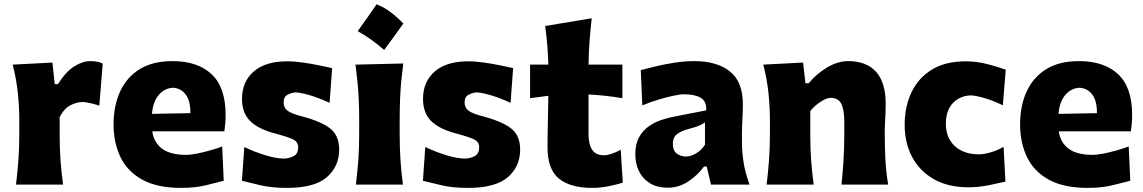

<svg xmlns="http://www.w3.org/2000/svg" viewBox="-20 -873 5407 908"><path d="M55.7 0Q63 -60.1 67.1 -116.9Q71.3 -173.8 71.3 -244.6V-300.8Q71.3 -366.2 64.5 -432.4Q57.6 -498.5 40 -567.4L228 -577.1L238.8 -475.1H253.9Q291.5 -534.2 331.1 -559.1Q370.6 -584 407.2 -584Q418.9 -584 435.1 -581.8Q451.2 -579.6 465.8 -572.8L449.7 -373.5Q428.7 -380.4 406.2 -385.5Q383.8 -390.6 369.6 -390.6Q344.2 -390.6 314 -375.7Q283.7 -360.8 262.2 -319.3V-233.9Q262.2 -171.4 266.1 -115.7Q270 -60.1 278.3 0Z M836.4 15.6Q724.1 15.6 653.6 -22.9Q583 -61.5 550 -129.4Q517.1 -197.3 517.1 -285.2Q517.1 -372.6 547.9 -439.9Q578.6 -507.3 640.4 -545.7Q702.1 -584 795.4 -584Q914.6 -584 980.7 -522Q1046.9 -460 1046.9 -330.1Q1046.9 -306.2 1045.2 -288.1Q1043.5 -270 1041 -252H700.2Q707.5 -198.7 746.6 -169.7Q785.6 -140.6 860.8 -140.6Q880.4 -140.6 909.4 -146.2Q938.5 -151.9 970.7 -160.9Q1002.9 -169.9 1030.8 -180.2L1038.1 -18.1Q1002.4 -8.8 952.6 3.4Q902.8 15.6 836.4 15.6ZM880.4 -337.9Q881.3 -394.5 858.6 -425.3Q835.9 -456.1 797.4 -458Q757.3 -455.6 730.5 -423.6Q703.6 -391.6 698.7 -334.5Z M1337.4 15.6Q1265.1 15.6 1212.2 3.2Q1159.2 -9.3 1124 -18.1L1135.3 -177.7Q1181.6 -155.3 1233.9 -139.2Q1286.1 -123 1324.7 -123Q1351.1 -124.5 1370.6 -135.7Q1390.1 -147 1390.1 -177.2Q1390.1 -202.1 1366 -213.9Q1341.8 -225.6 1279.3 -242.2Q1200.2 -263.2 1162.4 -301.3Q1124.5 -339.4 1124.5 -405.3Q1124.5 -486.8 1179.9 -534.9Q1235.4 -583 1337.4 -583Q1373 -583 1413.6 -577.1Q1454.1 -571.3 1490.7 -563.7Q1527.3 -556.2 1550.8 -550.8L1538.6 -386.7Q1485.8 -411.1 1441.9 -423.6Q1397.9 -436 1377 -436Q1358.9 -434.6 1340.1 -425Q1321.3 -415.5 1321.3 -388.2Q1321.3 -364.3 1339.1 -350.1Q1356.9 -335.9 1406.7 -323.2Q1501.5 -297.9 1542.7 -264.4Q1584 -231 1584 -165.5Q1584 -85.9 1525.9 -35.2Q1467.8 15.6 1337.4 15.6Z M1760.8 -852.6Q1796.2 -839.2 1827.9 -815Q1859.6 -790.8 1887.5 -761.8Q1865.5 -731.2 1843 -699.8Q1820.4 -668.4 1796.8 -636.7Q1769.4 -660.8 1738.2 -683.4Q1707.1 -706 1671.6 -725.8Q1695.3 -758.1 1717.3 -789.7Q1739.3 -821.4 1760.8 -852.6ZM1663.1 0Q1670.4 -60.1 1674.6 -116.9Q1678.7 -173.8 1678.7 -244.6V-300.8Q1678.7 -358.9 1676.5 -403.8Q1674.3 -448.7 1670.4 -488Q1666.5 -527.3 1661.1 -567.4L1887.2 -572.8Q1881.8 -532.2 1877.9 -492.2Q1874 -452.1 1872.1 -406Q1870.1 -359.9 1870.1 -300.8V-244.6Q1870.1 -173.8 1873.8 -116.9Q1877.4 -60.1 1885.7 0Z M2193.4 15.6Q2121.1 15.6 2068.1 3.2Q2015.1 -9.3 1980 -18.1L1991.2 -177.7Q2037.6 -155.3 2089.8 -139.2Q2142.1 -123 2180.7 -123Q2207 -124.5 2226.6 -135.7Q2246.1 -147 2246.1 -177.2Q2246.1 -202.1 2221.9 -213.9Q2197.8 -225.6 2135.3 -242.2Q2056.2 -263.2 2018.3 -301.3Q1980.5 -339.4 1980.5 -405.3Q1980.5 -486.8 2035.9 -534.9Q2091.3 -583 2193.4 -583Q2229 -583 2269.5 -577.1Q2310.1 -571.3 2346.7 -563.7Q2383.3 -556.2 2406.7 -550.8L2394.5 -386.7Q2341.8 -411.1 2297.9 -423.6Q2253.9 -436 2232.9 -436Q2214.8 -434.6 2196 -425Q2177.2 -415.5 2177.2 -388.2Q2177.2 -364.3 2195.1 -350.1Q2212.9 -335.9 2262.7 -323.2Q2357.4 -297.9 2398.7 -264.4Q2439.9 -231 2439.9 -165.5Q2439.9 -85.9 2381.8 -35.2Q2323.7 15.6 2193.4 15.6Z M2780.8 15.6Q2677.7 15.6 2623.5 -28.1Q2569.3 -71.8 2569.3 -177.2Q2569.3 -231 2570.8 -289.6Q2572.3 -348.1 2573.2 -419.9L2486.8 -408.7V-567.4H2573.2Q2571.8 -616.7 2568.1 -660.4Q2564.5 -704.1 2558.1 -750L2778.3 -786.6Q2772 -729.5 2768.1 -678.7Q2764.2 -627.9 2763.2 -567.4H2923.3V-408.7Q2883.3 -415.5 2842.8 -419.9Q2802.2 -424.3 2763.2 -426.3V-239.7Q2763.2 -190.4 2780.5 -164.6Q2797.9 -138.7 2835.9 -138.7Q2851.6 -138.7 2873.3 -146Q2895 -153.3 2915.5 -165L2925.3 -9.3Q2902.3 -1.5 2861.1 7.1Q2819.8 15.6 2780.8 15.6Z M3139.6 14.6Q3087.4 14.6 3053 -6.8Q3018.6 -28.3 3001.5 -64.2Q2984.4 -100.1 2984.4 -143.1Q2984.4 -191.9 3002.2 -223.9Q3020 -255.9 3047.9 -275.4Q3075.7 -294.9 3105.7 -304.9Q3135.7 -314.9 3159.7 -319.8L3319.8 -351.1Q3321.8 -394.5 3293.5 -410.9Q3265.1 -427.2 3211.4 -427.2Q3197.8 -427.2 3165.3 -420.4Q3132.8 -413.6 3093 -401.6Q3053.2 -389.6 3017.6 -374.5L3010.3 -541.5Q3038.1 -548.8 3079.3 -558.8Q3120.6 -568.8 3168.7 -576.4Q3216.8 -584 3264.6 -584Q3369.6 -584 3431.4 -535.6Q3493.2 -487.3 3493.2 -378.4Q3493.2 -350.6 3491 -310.8Q3488.8 -271 3488.8 -240.2V-198.7Q3488.8 -154.8 3496.6 -105Q3504.4 -55.2 3524.9 0H3342.3L3322.3 -85.4H3309.1Q3282.2 -46.9 3236.8 -16.1Q3191.4 14.6 3139.6 14.6ZM3224.6 -132.8Q3245.6 -132.8 3271.5 -147.5Q3297.4 -162.1 3314 -189V-294.4Q3304.7 -287.1 3288.6 -279.8Q3272.5 -272.5 3231.9 -261.7Q3205.1 -254.9 3183.6 -240Q3162.1 -225.1 3162.1 -192.9Q3162.1 -160.6 3180.7 -146.7Q3199.2 -132.8 3224.6 -132.8Z M3605.5 0Q3612.8 -60.1 3616.9 -116.9Q3621.1 -173.8 3621.1 -244.6V-300.8Q3621.1 -366.2 3614.3 -432.4Q3607.4 -498.5 3589.8 -567.4L3777.8 -577.1L3789.1 -479.5H3804.7Q3839.8 -522.5 3890.4 -553.2Q3940.9 -584 3991.7 -584Q4077.1 -584 4122.8 -533.7Q4168.5 -483.4 4168.5 -382.3Q4168.5 -345.2 4166.3 -310.1Q4164.1 -274.9 4164.1 -244.6Q4164.1 -173.8 4167.2 -116.9Q4170.4 -60.1 4180.2 0H3959.5Q3965.8 -60.1 3969.2 -115.7Q3972.7 -171.4 3972.7 -233.9V-297.9Q3972.7 -354.5 3958.5 -382.3Q3944.3 -410.2 3907.7 -410.2Q3888.7 -410.2 3859.9 -391.1Q3831.1 -372.1 3812 -347.7V-233.9Q3812 -171.4 3815.9 -115.7Q3819.8 -60.1 3828.1 0Z M4559.6 12.7Q4463.9 12.7 4396.7 -25.4Q4329.6 -63.5 4293.9 -130.1Q4258.3 -196.8 4258.3 -282.7Q4258.3 -369.1 4290.8 -437Q4323.2 -504.9 4387.2 -543.9Q4451.2 -583 4546.9 -583Q4600.1 -583 4650.4 -569.6Q4700.7 -556.2 4736.3 -543.5L4722.7 -375Q4668.9 -400.4 4629.2 -411.1Q4589.4 -421.9 4569.3 -421.9Q4517.6 -419.4 4485.4 -384.5Q4453.1 -349.6 4453.1 -288.1Q4453.1 -222.7 4494.1 -183.3Q4535.2 -144 4608.9 -143.1Q4631.8 -143.1 4663.8 -152.1Q4695.8 -161.1 4726.1 -178.7L4734.9 -14.2Q4701.7 -6.3 4654.8 3.2Q4607.9 12.7 4559.6 12.7Z M5123.5 15.6Q5011.2 15.6 4940.7 -22.9Q4870.1 -61.5 4837.2 -129.4Q4804.2 -197.3 4804.2 -285.2Q4804.2 -372.6 4835 -439.9Q4865.7 -507.3 4927.5 -545.7Q4989.3 -584 5082.5 -584Q5201.7 -584 5267.8 -522Q5334 -460 5334 -330.1Q5334 -306.2 5332.3 -288.1Q5330.6 -270 5328.1 -252H4987.3Q4994.6 -198.7 5033.7 -169.7Q5072.8 -140.6 5147.9 -140.6Q5167.5 -140.6 5196.5 -146.2Q5225.6 -151.9 5257.8 -160.9Q5290 -169.9 5317.9 -180.2L5325.2 -18.1Q5289.6 -8.8 5239.7 3.4Q5189.9 15.6 5123.5 15.6ZM5167.5 -337.9Q5168.5 -394.5 5145.8 -425.3Q5123 -456.1 5084.5 -458Q5044.4 -455.6 5017.6 -423.6Q4990.7 -391.6 4985.8 -334.5Z"/></svg>

Font: Pinar DS1 ExtraBold
Style: Regular
Weight: 800
Designer: Amin Abedi
Version: Version 3.000